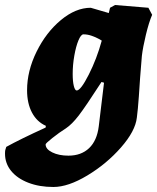

<svg xmlns="http://www.w3.org/2000/svg" viewBox="-95 -504 627 766"><path d="M-75 109Q-75 100 -74 95L-70 82Q-14 51 87 5L88 -2Q52 -18 32.5 -55Q13 -92 13 -144Q13 -221 51 -298Q89 -375 148 -424Q207 -473 267 -473L339 -452L344 -473L364 -484L497 -473L512 -445Q499 -415 487 -365Q475 -315 471 -281Q470 -275 464 -194Q463 -176 459 -120Q455 -64 451 -35Q445 19 387.5 84.5Q330 150 253.5 196Q177 242 118 242Q62 242 18 225Q-26 208 -50.5 178Q-75 148 -75 109ZM311 -342Q308 -344 297 -350Q286 -356 270 -361.5Q254 -367 238 -367Q228 -367 218 -343Q208 -319 201.5 -282Q195 -245 195 -209Q195 -179 199.5 -161Q204 -143 211 -143Q227 -143 259 -206Q291 -269 311 -342ZM299 0 320 -174 310 -177Q246 -78 219 -43Q192 -8 168 8Q141 25 114 46.5Q87 68 87 72Q87 91 113.5 104Q140 117 178 117Q229 117 260.5 87Q292 57 299 0Z"/></svg>

Font: Alegreya Black
Style: Italic
Weight: 900
Italic angle: -7°
Designer: Juan Pablo del Peral
Foundry: Huerta Tipografica
Version: Version 2.007; ttfautohint (v1.6)